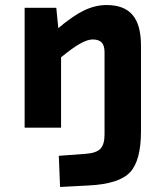

<svg xmlns="http://www.w3.org/2000/svg" viewBox="-20 -508 654 764"><path d="M78 -477H204L212 -396Q271 -446 315.5 -467Q360 -488 404 -488Q474 -488 507.5 -448.5Q541 -409 541 -327V14Q541 131 497.5 177.5Q454 224 333 230L219 236L214 112L322 104Q363 101 379.5 84Q396 67 396 27V-300Q396 -327 384.5 -339Q373 -351 349 -351Q328 -351 298 -334Q268 -317 223 -280V0H78Z"/></svg>

Font: Intel One Mono
Style: Bold
Weight: 700
Monospace: yes
Designer: Fred Shallcrass
Foundry: Frere-Jones Type LLC
Version: Version 1.400;hotconv 1.1.0;makeotfexe 2.6.0;FJTRelease1.4